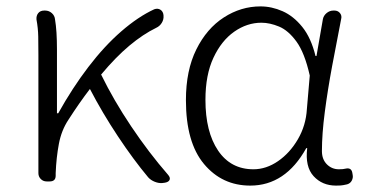

<svg xmlns="http://www.w3.org/2000/svg" viewBox="-20 -567 1148 600"><path d="M487 5Q476 6 463.5 1Q451 -4 443 -13Q397 -68 348.5 -141Q300 -214 261 -289Q228 -246 194 -193Q172 -160 164 -117.5Q156 -75 154 -26V-18Q154 0 135 0H126Q115 0 107.5 -7.5Q100 -15 100 -26V-395Q100 -427 99.5 -453Q99 -479 94 -506Q93 -518 99.5 -526Q106 -534 118 -534H121Q133 -534 142 -526Q151 -518 152 -506Q158 -471 158 -412V-213H162Q206 -292 256 -357.5Q306 -423 359 -469Q412 -515 462 -538Q473 -542 481.5 -536.5Q490 -531 491 -519V-518Q492 -506 485.5 -495.5Q479 -485 468 -480Q427 -460 384.5 -424.5Q342 -389 296 -334Q335 -254 390 -172Q445 -90 505 -21Q513 -12 510 -5Q507 2 495 4Z M762 13Q674 13 617.5 -54.5Q561 -122 561 -254Q561 -347 593.5 -412.5Q626 -478 679.5 -512.5Q733 -547 794 -547Q829 -547 863 -532Q897 -517 924.5 -483Q952 -449 966 -392H969L989 -507Q991 -518 1000.5 -526Q1010 -534 1022 -534H1025Q1036 -534 1042.5 -526Q1049 -518 1046 -507Q1032 -436 1018 -361Q1004 -286 995 -217Q986 -148 986 -95Q986 -69 1001.5 -53.5Q1017 -38 1039 -38Q1053 -38 1060 -40Q1078 -44 1081 -27L1082 -21Q1084 -12 1079.5 -3Q1075 6 1065 9Q1059 10 1053 11.5Q1047 13 1030 13Q987 13 960 -16.5Q933 -46 940 -104H937Q872 13 762 13ZM772 -38Q812 -38 849 -63.5Q886 -89 911 -132Q936 -175 939 -226L948 -331Q932 -402 906.5 -437Q881 -472 852 -484Q823 -496 797 -496Q752 -496 712 -468Q672 -440 647 -386.5Q622 -333 622 -255Q622 -155 661.5 -96.5Q701 -38 772 -38Z"/></svg>

Font: Chiron GoRound TC L
Style: Regular
Weight: 300
Designer: Ryoko NISHIZUKA 西塚涼子 (kana, bopomofo & ideographs); Paul D. Hunt (Latin, Greek & Cyrillic); Sandoll Communications 산돌커뮤니
Foundry: Adobe
Version: Version 1.000;hotconv 1.1.1;makeotfexe 2.6.0